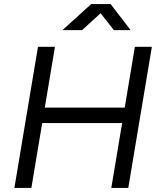

<svg xmlns="http://www.w3.org/2000/svg" viewBox="-20 -932 791 952"><path d="M168.3 -700H252.5L135.5 0H51.3ZM648.8 -700H733L616 0H531.8ZM192.3 -398.5H616.3L604.2 -321.8H180.2ZM432.3 -912H527.3V-910.3L386.7 -782.5H289.5ZM443.3 -911.2 445 -912H528.3L627.8 -782.5H544.8Z"/></svg>

Font: Oak Sans Light Italic
Style: Regular
Weight: 400
Italic angle: -9.5°
Foundry: Erik Kennedy, Walven
Version: Version 1.000;Glyphs 3.1.2 (3151)